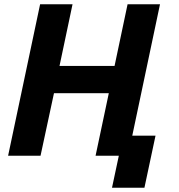

<svg xmlns="http://www.w3.org/2000/svg" viewBox="-20 -730 840 900"><path d="M18 0 168 -710H320L259 -421H517L578 -710H730L600 -94H709L657 150H505L537 0H428L490 -293H233L170 0Z"/></svg>

Font: Geist
Style: Bold Italic
Weight: 700
Italic angle: -12°
Designer: Basement.studio, Andrés Briganti, Mateo Zaragoza
Foundry: Basement.studio, Vercel, Andrés Briganti, Guido Ferreyra, Mateo Zaragoza
Version: Version 1.500; ttfautohint (v1.8.4.7-5d5b)